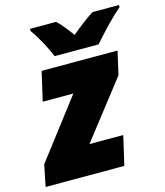

<svg xmlns="http://www.w3.org/2000/svg" viewBox="-132 -852 804 938"><g transform="rotate(-15 270.0 -383.0)"><path d="M4 -109 231 -406H76L110 -553H494L467 -435L243 -147H414L380 0H-18ZM108 -755V-766H240Q267 -742 311 -681Q376 -735 424 -766H558V-755Q502 -708 412 -606H190Q176 -641 152.5 -684Q129 -727 108 -755Z"/></g></svg>

Font: Noto Sans Display Black
Style: Italic
Weight: 900
Italic angle: -12°
Designer: Monotype Design team
Foundry: Monotype Imaging Inc.
Version: Version 1.000